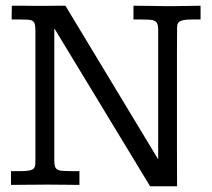

<svg xmlns="http://www.w3.org/2000/svg" viewBox="-20 -650 744 675"><path d="M21.5 -629.9Q21.5 -629.9 27.3 -629.9Q33.2 -629.9 42.5 -629.9Q51.8 -629.9 62.7 -629.9Q73.7 -629.9 84 -629.6Q94.2 -629.4 102.5 -629.4Q110.8 -629.4 114.3 -629.4Q124 -629.4 136.2 -629.4Q148.4 -629.4 161.4 -629.6Q174.3 -629.9 187 -629.9Q199.7 -629.9 210 -629.9L535.2 -91.3H536.1V-546.4Q536.1 -559.1 533.2 -566.2Q530.3 -573.2 523.4 -576.7Q516.6 -580.1 504.6 -580.8Q492.7 -581.5 474.6 -581.5H449.2V-629.9Q487.8 -629.9 514.2 -629.2Q540.5 -628.4 562 -628.4Q564.5 -628.4 571.3 -628.4Q578.1 -628.4 587.2 -628.4Q596.2 -628.4 607.2 -628.7Q618.2 -628.9 628.9 -628.9Q654.3 -629.4 685.1 -629.9V-581.5H654.3Q635.3 -581.5 624.8 -579.3Q614.3 -577.1 609.4 -572.8Q604.5 -568.4 603.5 -562Q602.5 -555.7 602.5 -547.4Q602.5 -547.4 602.5 -536.9Q602.5 -526.4 602.3 -507.1Q602.1 -487.8 602.1 -460.9Q602.1 -434.1 602.1 -402.3V-137.2Q602.1 -65.4 602.5 4.9H507.8L171.9 -548.8H170.9V-85.4Q170.9 -71.8 173.6 -64.2Q176.3 -56.6 183.1 -53.2Q189.9 -49.8 201.9 -49.1Q213.9 -48.3 232.9 -48.3H259.3V0Q246.1 0 233.9 -0.2Q221.7 -0.5 208.7 -0.5Q195.8 -0.5 181.2 -0.7Q166.5 -1 147.9 -1Q127.9 -1 111.1 -0.7Q94.2 -0.5 78.9 -0.5Q63.5 -0.5 48.6 -0.2Q33.7 0 18.6 0V-48.3H49.8Q70.3 -48.3 81.5 -50.3Q92.8 -52.2 97.9 -57.1Q103 -62 103.8 -69.6Q104.5 -77.1 104.5 -88.4V-541.5Q104.5 -556.2 102.5 -564.2Q100.6 -572.3 95 -576.2Q89.4 -580.1 78.9 -580.8Q68.4 -581.5 51.3 -581.5H21Q21 -585.9 21 -592.3Q21 -598.6 21.2 -605.5Q21.5 -612.3 21.5 -618.9Q21.5 -625.5 21.5 -629.9Z"/></svg>

Font: Kameron
Style: Regular
Weight: 400
Version: Version 1.000